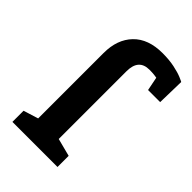

<svg xmlns="http://www.w3.org/2000/svg" viewBox="-231 -881 976 976"><g transform="rotate(45 256.5 -393.5)"><path d="M342.8 -787.1Q390.6 -787.1 428.7 -779.1Q466.8 -771 490 -761Q513.2 -751 513.2 -750L509.8 -602.1H422.9L408.2 -675.8Q404.3 -676.8 390.1 -678.5Q376 -680.2 355 -680.2Q277.8 -680.2 277.8 -591.8V-105L374 -80.1V0H49.8V-80.1L129.9 -105V-575.2Q129.9 -672.9 185.1 -730Q240.2 -787.1 342.8 -787.1Z"/></g></svg>

Font: Kadwa
Style: Bold
Weight: 700
Designer: Sol Matas
Foundry: Sol Matas
Version: Version 1.001;PS 001.000;hotconv 1.0.70;makeotf.lib2.5.58329